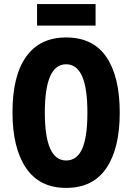

<svg xmlns="http://www.w3.org/2000/svg" viewBox="-20 -908 646 938"><path d="M565 -358Q565 -183 499.5 -86.5Q434 10 303 10Q173 10 107 -87.5Q41 -185 41 -359Q41 -538 108 -631.5Q175 -725 303 -725Q435 -725 500 -629Q565 -533 565 -358ZM199 -358Q199 -124 303 -124Q356 -124 381.5 -181Q407 -238 407 -358Q407 -478 381 -536Q355 -594 303 -594Q199 -594 199 -358ZM447 -888V-783H161V-888Z"/></svg>

Font: Noto Sans Ethiopic ExtraCondensed ExtraBold
Style: Regular
Weight: 800
Width: 2
Designer: Monotype Design Team
Foundry: Monotype Imaging Inc.
Version: Version 2.102; ttfautohint (v1.8.4.7-5d5b)